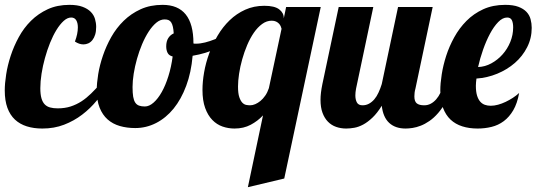

<svg xmlns="http://www.w3.org/2000/svg" viewBox="-33 -529 2233 799"><path d="M418 -179.2Q397 -144 369.9 -110.8Q342.8 -77.6 308.8 -51.8Q274.9 -25.9 233.6 -10Q192.4 5.9 143.1 5.9Q107.4 5.9 78.6 -3.2Q49.8 -12.2 29.3 -31.2Q8.8 -50.3 -2.2 -80.3Q-13.2 -110.4 -13.2 -152.8Q-13.2 -181.6 -7.3 -219.5Q-1.5 -257.3 11.5 -296.9Q24.4 -336.4 45.2 -374.5Q65.9 -412.6 95.9 -442.4Q126 -472.2 165.5 -490.5Q205.1 -508.8 255.9 -508.8Q289.1 -508.8 310.5 -500.7Q332 -492.7 344.7 -479.7Q357.4 -466.8 362.3 -450.2Q367.2 -433.6 367.2 -417Q367.2 -398.4 363 -385Q358.9 -371.6 351.6 -362.3Q344.2 -353 334.5 -348.6Q324.7 -344.2 314 -344.2Q296.9 -344.2 278.8 -356Q291 -388.2 291 -415Q291 -433.6 284.2 -444.8Q277.3 -456.1 263.2 -456.1Q247.6 -456.1 231.9 -441.9Q216.3 -427.7 201.9 -404.3Q187.5 -380.9 175.3 -350.6Q163.1 -320.3 154.1 -287.6Q145 -254.9 139.9 -222.4Q134.8 -189.9 134.8 -162.1Q134.8 -136.7 139.4 -120.4Q144 -104 153.1 -94.7Q162.1 -85.4 175.5 -81.8Q189 -78.1 207 -78.1Q236.8 -78.1 261 -85.9Q285.2 -93.8 306.2 -107.4Q327.1 -121.1 345.9 -139.6Q364.7 -158.2 383.8 -179.2Z M945.8 -379.9Q916.5 -349.1 870.1 -327.6Q823.7 -306.2 768.6 -296.9Q762.7 -227.5 741.9 -171.9Q721.2 -116.2 689.5 -77.1Q657.7 -38.1 616.7 -17.1Q575.7 3.9 529.8 3.9Q495.1 3.9 465.6 -4.6Q436 -13.2 414.8 -32Q393.6 -50.8 381.6 -80.8Q369.6 -110.8 369.6 -153.8Q369.6 -183.1 375.7 -220.5Q381.8 -257.8 395.3 -297.4Q408.7 -336.9 429.9 -374.8Q451.2 -412.6 481.7 -442.4Q512.2 -472.2 552.2 -490.5Q592.3 -508.8 643.6 -508.8Q772 -508.8 772 -349.1V-348.1Q774.4 -347.2 776.6 -347.2Q778.8 -347.2 782.7 -347.2Q800.3 -347.2 820.6 -352.3Q840.8 -357.4 861.3 -365.7Q881.8 -374 901.4 -385Q920.9 -396 937 -407.2ZM685.5 -293.9Q669.9 -297.9 664.3 -309.3Q658.7 -320.8 658.7 -335.9Q658.7 -356.9 667.2 -370.4Q675.8 -383.8 689.9 -390.1Q689 -406.2 686.5 -417.2Q684.1 -428.2 679.7 -435.3Q675.3 -442.4 668.7 -445.3Q662.1 -448.2 651.9 -448.2Q633.8 -448.2 617.2 -434.3Q600.6 -420.4 585.7 -397.5Q570.8 -374.5 558.3 -345Q545.9 -315.4 537.1 -284.2Q528.3 -252.9 523.4 -222.4Q518.6 -191.9 518.6 -167Q518.6 -142.1 521.2 -126.5Q523.9 -110.8 530 -101.8Q536.1 -92.8 545.9 -89.4Q555.7 -85.9 569.8 -85.9Q587.9 -85.9 606.2 -102.1Q624.5 -118.2 640.1 -146Q655.8 -173.8 667.7 -211.9Q679.7 -250 685.5 -293.9Z M998.5 250 1061.5 -48.8Q1039.6 -25.4 1010.3 -9.8Q981 5.9 942.9 5.9Q917 5.9 893.1 -2.4Q869.1 -10.7 850.6 -29.8Q832 -48.8 820.8 -79.6Q809.6 -110.4 809.6 -154.8Q809.6 -189 816.4 -228Q823.2 -267.1 837.4 -306.2Q851.6 -345.2 872.8 -381.1Q894 -417 922.6 -444.6Q951.2 -472.2 987.3 -488.5Q1023.4 -504.9 1066.9 -504.9Q1109.4 -504.9 1128.7 -490.2Q1147.9 -475.6 1147.9 -454.1V-452.1L1157.7 -500H1301.8L1149.9 213.9ZM1138.7 -409.2Q1137.7 -413.6 1135.3 -419.4Q1132.8 -425.3 1128.2 -430.4Q1123.5 -435.5 1116 -439.2Q1108.4 -442.9 1097.7 -442.9Q1076.7 -442.9 1057.9 -429.2Q1039.1 -415.5 1023.4 -392.8Q1007.8 -370.1 995.6 -341.3Q983.4 -312.5 974.9 -282Q966.3 -251.5 961.9 -221.9Q957.5 -192.4 957.5 -168.9Q957.5 -140.1 962.9 -124.5Q968.3 -108.9 975.8 -101.3Q983.4 -93.8 992.2 -92.3Q1001 -90.8 1007.8 -90.8Q1018.1 -90.8 1029.1 -95.5Q1040 -100.1 1050.8 -108.9Q1061.5 -117.7 1070.8 -131.1Q1080.1 -144.5 1085.9 -162.1Z M1855.5 -179.2Q1841.3 -138.7 1824.7 -108.9Q1808.1 -79.1 1790.3 -58.6Q1772.5 -38.1 1753.9 -25.4Q1735.4 -12.7 1717.8 -5.9Q1700.2 1 1684.1 3.4Q1668 5.9 1654.8 5.9Q1611.8 5.9 1586.4 -17.8Q1561 -41.5 1555.7 -88.9Q1536.6 -58.1 1517.1 -39.6Q1497.6 -21 1478.5 -10.7Q1459.5 -0.5 1441.4 2.7Q1423.3 5.9 1407.7 5.9Q1385.3 5.9 1365.7 -1Q1346.2 -7.8 1331.8 -22.5Q1317.4 -37.1 1309.1 -59.6Q1300.8 -82 1300.8 -113.8Q1300.8 -127.4 1302.7 -143.8Q1304.7 -160.2 1308.6 -179.2L1376.5 -500H1520.5L1448.7 -160.2Q1445.8 -144.5 1445.8 -131.8Q1445.8 -114.7 1452.1 -102.8Q1458.5 -90.8 1475.6 -90.8Q1490.2 -90.8 1502.4 -97.4Q1514.6 -104 1524.7 -115.7Q1534.7 -127.4 1542.2 -143.8Q1549.8 -160.2 1555.7 -179.2L1623.5 -500H1767.6L1695.8 -160.2Q1693.4 -151.9 1692.4 -143.8Q1691.4 -135.7 1691.4 -127.9Q1691.4 -106.9 1701.4 -98.9Q1711.4 -90.8 1732.4 -90.8Q1747.1 -90.8 1759.5 -97.4Q1772 -104 1782.2 -115.7Q1792.5 -127.4 1800.3 -143.8Q1808.1 -160.2 1813.5 -179.2Z M2127.4 -142.1Q2119.6 -98.6 2103 -70.3Q2086.4 -42 2063.5 -24.9Q2040.5 -7.8 2012.7 -1Q1984.9 5.9 1954.6 5.9Q1919.4 5.9 1890.9 -3.2Q1862.3 -12.2 1842 -31.2Q1821.8 -50.3 1810.5 -80.3Q1799.3 -110.4 1799.3 -152.8Q1799.3 -181.6 1805.2 -219.2Q1811 -256.8 1823.7 -296.4Q1836.4 -335.9 1857.4 -374Q1878.4 -412.1 1908.2 -442.1Q1938 -472.2 1978 -490.5Q2018.1 -508.8 2069.3 -508.8Q2103 -508.8 2124.3 -500.7Q2145.5 -492.7 2158 -479.5Q2170.4 -466.3 2175 -449Q2179.7 -431.6 2179.7 -413.1Q2179.7 -369.6 2160.6 -332.3Q2141.6 -294.9 2109.6 -267.1Q2077.6 -239.3 2036.1 -222.2Q1994.6 -205.1 1949.7 -202.1Q1948.7 -193.8 1948 -186.3Q1947.3 -178.7 1947.3 -171.9Q1947.3 -147.9 1952.1 -131.8Q1957 -115.7 1965.3 -106.2Q1973.6 -96.7 1984.9 -92.8Q1996.1 -88.9 2009.3 -88.9Q2023.9 -88.9 2039.8 -93.3Q2055.7 -97.7 2071 -105Q2086.4 -112.3 2101.1 -121.8Q2115.7 -131.3 2127.4 -142.1ZM1956.5 -250Q1985.4 -251 2011.7 -265.4Q2038.1 -279.8 2058.3 -302.5Q2078.6 -325.2 2090.6 -354.5Q2102.5 -383.8 2102.5 -415Q2102.5 -433.6 2097.2 -444.8Q2091.8 -456.1 2077.6 -456.1Q2058.6 -456.1 2040.3 -437.3Q2022 -418.5 2006.1 -388.7Q1990.2 -358.9 1977.3 -322.3Q1964.4 -285.6 1956.5 -250Z"/></svg>

Font: Lobster
Style: Regular
Weight: 400
Designer: Pablo Impallari
Foundry: Pablo Impallari
Version: Version 1.007; ttfautohint (v1.1) -l 8 -r 50 -G 50 -x 14 -D 